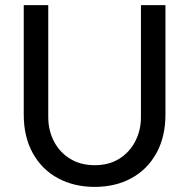

<svg xmlns="http://www.w3.org/2000/svg" viewBox="-20 -720 741 752"><path d="M351 12Q270 12 207 -22Q144 -56 108.5 -120Q73 -184 73 -271V-700H169V-261Q169 -210 191 -167Q213 -124 254 -98.5Q295 -73 351 -73Q407 -73 447.5 -98.5Q488 -124 510 -167Q532 -210 532 -261V-700H628V-271Q628 -184 592.5 -120Q557 -56 494.5 -22Q432 12 351 12Z"/></svg>

Font: MuseoModerno
Style: Regular
Weight: 400
Designer: Pablo Cosgaya, Héctor Gatti, Marcela Romero, and the Authors of The MuseoModerno Project.
Foundry: Omnibus-Type Team
Version: Version 1.001